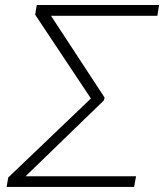

<svg xmlns="http://www.w3.org/2000/svg" viewBox="-20 -742 651 762"><path d="M520 -42.5 512.2 0H24.9L37.1 -42.5ZM611.3 -722.2 604.5 -679.2H129.4L135.3 -722.2ZM395 -355 392.6 -343.8 37.6 0H6.3L12.7 -37.6L340.8 -351.1L119.6 -683.6L126 -722.2H154.3Z"/></svg>

Font: Inter Tight ExtraLight
Style: Italic
Weight: 250
Italic angle: -9.39999°
Designer: Rasmus Andersson
Foundry: rsms
Version: Version 3.004